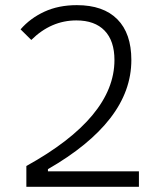

<svg xmlns="http://www.w3.org/2000/svg" viewBox="-20 -723 626 743"><path d="M82 0V-80.6Q422.9 -269 422.9 -490.7Q422.9 -564.9 384.8 -604.5Q346.7 -644 275.4 -644Q177.7 -644 101.1 -568.4L59.6 -609.4Q96.7 -652.3 151.6 -677.7Q206.5 -703.1 277.3 -703.1Q379.9 -703.1 434.1 -648.4Q488.3 -593.8 488.3 -490.7Q488.3 -371.1 406.7 -265.6Q325.2 -160.2 165.5 -68.4V-60.1H517.6V0Z"/></svg>

Font: CaskaydiaMono NF Light
Style: Regular
Weight: 300
Designer: Aaron Bell
Foundry: Saja Typeworks
Version: Version 2111.001; ttfautohint (v1.8.4);Nerd Fonts 3.1.1